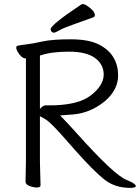

<svg xmlns="http://www.w3.org/2000/svg" viewBox="-20 -900 680 933"><path d="M174 -370Q188 -388 201 -388H221Q343 -388 406 -426Q441 -448 462.5 -477.5Q484 -507 484 -537Q484 -587 442 -618Q400 -649 314.5 -649Q229 -649 174 -630ZM104 -17 106 -116V-616H105Q85 -616 66 -648Q59 -660 59 -668.5Q59 -677 67 -678Q87 -682 113 -685Q139 -688 186.5 -698.5Q234 -709 322.5 -709Q411 -709 460 -684Q509 -659 531.5 -620.5Q554 -582 554 -534.5Q554 -487 525.5 -447Q497 -407 445.5 -378Q394 -349 336.5 -344Q279 -339 272 -339Q303 -308 346 -260Q537 -46 597 -25Q640 -7 640 4Q640 13 612 13Q538 13 486 -28.5Q434 -70 347 -168L279 -245Q225 -305 204.5 -318Q184 -331 174 -335V-115L177 1Q177 11 159 11Q141 11 122.5 3.5Q104 -4 104 -17ZM434 -816Q385 -798 336.5 -781Q288 -764 268 -752.5Q248 -741 242 -741Q236 -741 231 -746Q226 -751 226 -758Q226 -779 376 -879Q378 -880 385 -880Q392 -880 406 -870Q441 -846 441 -826Q441 -819 434 -816Z"/></svg>

Font: ToneOZ-Pinyin-WenKai-Regular
Style: Regular
Weight: 400
Designer: Fontworks Inc.
Foundry: ToneOZ
Version: Version 0.240331